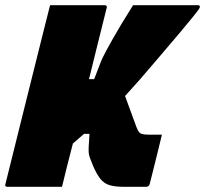

<svg xmlns="http://www.w3.org/2000/svg" viewBox="-71 -720 790 740"><path d="M122 -700H332Q338 -700 340 -696.5Q342 -693 340 -689Q323 -621 306 -552.5Q289 -484 272 -415H292Q305 -448 312 -467Q319 -486 325 -498.5Q331 -511 339.5 -526.5Q348 -542 363 -569Q392 -621 442 -700H692Q701 -700 699 -692Q699 -690 695 -684Q691 -678 675.5 -658.5Q660 -639 623 -595Q570 -533 532 -488Q494 -443 465 -410Q436 -377 411 -350Q422 -320 433 -290Q444 -260 455 -230Q462 -211 470.5 -206Q479 -201 504 -201H553Q547 -176 539.5 -145Q532 -114 524.5 -84.5Q517 -55 512 -34.5Q507 -14 506 -11Q503 0 492 0H407Q372 0 351 -6.5Q330 -13 316 -30.5Q302 -48 288 -80Q280 -100 276 -110.5Q272 -121 271 -131Q270 -141 271 -157Q272 -173 274 -204H253Q243 -195 232 -186Q221 -177 210 -167Q199 -125 188.5 -83.5Q178 -42 168 0H-42Q-54 0 -50 -11Q-14 -157 22.5 -302.5Q59 -448 95 -593Q102 -620 108.5 -646.5Q115 -673 122 -700Z"/></svg>

Font: Recursive Mn Lnr St XBk
Style: Italic
Weight: 1000
Italic angle: -15°
Monospace: yes
Version: Version 1.079;hotconv 1.0.112;makeotfexe 2.5.65598; ttfautoh